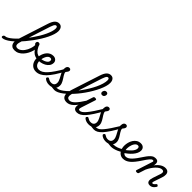

<svg xmlns="http://www.w3.org/2000/svg" viewBox="99 -2739 4362 4362"><g transform="rotate(45 2280.0 -557.5)"><path d="M-159 17Q-178 17 -184 5.5Q-190 -6 -186 -20.5Q-182 -35 -170 -46.5Q-158 -58 -141 -58Q-111 -58 -70.5 -81Q-30 -104 18 -144.5Q66 -185 117.5 -239.5Q169 -294 220.5 -358Q272 -422 320.5 -491Q369 -560 410.5 -630Q452 -700 483 -766Q514 -832 532 -891Q550 -950 550 -995Q550 -1011 562.5 -1019Q575 -1027 592.5 -1027Q610 -1027 623 -1019Q636 -1011 636 -995Q636 -947 616.5 -884.5Q597 -822 562.5 -750.5Q528 -679 481.5 -604Q435 -529 380.5 -454Q326 -379 267.5 -309.5Q209 -240 150 -180.5Q91 -121 34.5 -76.5Q-22 -32 -71.5 -7.5Q-121 17 -159 17ZM236 19Q182 19 150.5 -2Q119 -23 106 -57.5Q93 -92 96 -134.5Q99 -177 113 -221L348 -948Q380 -1046 423 -1090Q466 -1134 526 -1134Q561 -1134 585 -1117Q609 -1100 622.5 -1069Q636 -1038 636 -995Q636 -976 623 -967Q610 -958 592.5 -958Q575 -958 562.5 -967Q550 -976 550 -995Q550 -1013 546 -1025.5Q542 -1038 534 -1044.5Q526 -1051 513 -1051Q499 -1051 486 -1040.5Q473 -1030 459.5 -1004.5Q446 -979 431 -933L205 -233Q196 -205 188.5 -175Q181 -145 182.5 -119Q184 -93 199.5 -77Q215 -61 251 -61Q278 -61 304 -73.5Q330 -86 354.5 -107.5Q379 -129 399.5 -157Q420 -185 436.5 -217Q453 -249 463 -282Q468 -297 473 -316.5Q478 -336 481.5 -357Q485 -378 485 -396Q469 -409 462 -421Q455 -433 455 -450Q455 -471 467.5 -484.5Q480 -498 502 -498Q519 -498 530 -490.5Q541 -483 548 -469.5Q555 -456 558 -437Q561 -418 561 -394Q561 -343 546 -286.5Q531 -230 502.5 -176Q474 -122 434 -77.5Q394 -33 344 -7Q294 19 236 19Z M736 -202Q679 -209 635 -236.5Q591 -264 555.5 -315Q520 -366 488 -442Q480 -461 491.5 -473Q503 -485 519.5 -485Q536 -485 544 -466Q569 -408 596 -367Q623 -326 659 -302Q695 -278 745 -272Q756 -270 761 -258.5Q766 -247 765 -233Q764 -219 756.5 -209.5Q749 -200 736 -202Z M733 -271Q764 -265 805.5 -270.5Q847 -276 887.5 -291.5Q928 -307 954.5 -332.5Q981 -358 981 -394Q981 -418 968.5 -428.5Q956 -439 932 -439Q918 -439 911.5 -451Q905 -463 906.5 -479Q908 -495 919 -507Q930 -519 951 -519Q976 -519 997.5 -511.5Q1019 -504 1035.5 -489.5Q1052 -475 1061 -455.5Q1070 -436 1070 -413Q1070 -358 1040 -316Q1010 -274 960 -246.5Q910 -219 850 -207.5Q790 -196 730 -202Z M922 18Q880 18 847.5 5.5Q815 -7 790.5 -29Q766 -51 749.5 -80.5Q733 -110 725.5 -144.5Q718 -179 718 -214Q718 -254 727 -297Q736 -340 754.5 -379.5Q773 -419 801 -450.5Q829 -482 867 -500.5Q905 -519 954 -519Q963 -519 965 -507Q967 -495 963.5 -479Q960 -463 952.5 -451Q945 -439 936 -439Q905 -439 881 -418Q857 -397 840.5 -363Q824 -329 815 -290.5Q806 -252 806 -218Q806 -188 813.5 -159.5Q821 -131 837 -109Q853 -87 878 -74Q903 -61 939 -61Q984 -61 1030 -87.5Q1076 -114 1125 -167.5Q1174 -221 1230 -303.5Q1286 -386 1351 -499Q1357 -510 1371 -506.5Q1385 -503 1395.5 -492.5Q1406 -482 1400 -470Q1333 -342 1272 -249.5Q1211 -157 1153.5 -98Q1096 -39 1038.5 -10.5Q981 18 922 18Z M1513 17Q1494 17 1472.5 13.5Q1451 10 1426 8.5Q1401 7 1368 13L1394 -14Q1425 -28 1452.5 -37.5Q1480 -47 1501 -52.5Q1522 -58 1535 -58Q1544 -58 1546.5 -46.5Q1549 -35 1545.5 -20.5Q1542 -6 1533.5 5.5Q1525 17 1513 17ZM1345 19Q1295 19 1257 3.5Q1219 -12 1201 -31Q1189 -43 1189.5 -54Q1190 -65 1203 -79Q1215 -91 1225 -91Q1235 -91 1249 -81Q1265 -70 1289 -60Q1313 -50 1342 -50Q1395 -50 1421.5 -76.5Q1448 -103 1448 -150Q1448 -175 1439.5 -201Q1431 -227 1417 -254Q1403 -281 1388 -308.5Q1373 -336 1359 -363.5Q1345 -391 1336.5 -418.5Q1328 -446 1328 -472Q1328 -529 1348.5 -556.5Q1369 -584 1404 -584Q1427 -584 1439 -570.5Q1451 -557 1451 -539Q1451 -521 1438.5 -500Q1426 -479 1404 -452Q1404 -430 1413.5 -407.5Q1423 -385 1438 -361.5Q1453 -338 1469.5 -313Q1486 -288 1501 -261.5Q1516 -235 1525.5 -207Q1535 -179 1535 -148Q1535 -70 1483 -25.5Q1431 19 1345 19Z M1512 17Q1493 17 1487.5 5.5Q1482 -6 1486 -20.5Q1490 -35 1503 -46.5Q1516 -58 1535 -58Q1572 -58 1621 -86Q1670 -114 1725.5 -163Q1781 -212 1838 -277Q1895 -342 1950 -417Q2005 -492 2052.5 -570.5Q2100 -649 2136.5 -725.5Q2173 -802 2193.5 -871.5Q2214 -941 2214 -995Q2214 -1014 2226.5 -1023.5Q2239 -1033 2256.5 -1033Q2274 -1033 2287 -1023.5Q2300 -1014 2300 -995Q2300 -944 2281.5 -880Q2263 -816 2230 -744Q2197 -672 2153 -596.5Q2109 -521 2057 -446.5Q2005 -372 1947.5 -303.5Q1890 -235 1831.5 -177Q1773 -119 1716.5 -75Q1660 -31 1608 -7Q1556 17 1512 17Z M1905 17Q1840 17 1804 -15.5Q1768 -48 1764 -110.5Q1760 -173 1790 -265L2012 -948Q2044 -1046 2087 -1090Q2130 -1134 2190 -1134Q2225 -1134 2249 -1117Q2273 -1100 2286.5 -1069Q2300 -1038 2300 -995Q2300 -976 2287 -967Q2274 -958 2256.5 -958Q2239 -958 2226.5 -967Q2214 -976 2214 -995Q2214 -1013 2210 -1025.5Q2206 -1038 2198 -1044.5Q2190 -1051 2177 -1051Q2163 -1051 2150 -1040.5Q2137 -1030 2124 -1004.5Q2111 -979 2095 -933L1870 -239Q1849 -175 1848.5 -135Q1848 -95 1868 -76.5Q1888 -58 1927 -58Q1941 -58 1947.5 -46.5Q1954 -35 1951.5 -20.5Q1949 -6 1937.5 5.5Q1926 17 1905 17Z M1906 17Q1892 17 1885.5 5.5Q1879 -6 1881.5 -20.5Q1884 -35 1895.5 -46.5Q1907 -58 1928 -58Q1956 -58 1986.5 -75Q2017 -92 2051.5 -127Q2086 -162 2126.5 -217.5Q2167 -273 2216 -350Q2225 -363 2237.5 -361.5Q2250 -360 2257.5 -350.5Q2265 -341 2259 -328Q2206 -233 2160.5 -167Q2115 -101 2073 -60.5Q2031 -20 1990 -1.5Q1949 17 1906 17Z M2234 17Q2194 17 2170.5 3Q2147 -11 2138 -35Q2129 -59 2130.5 -89Q2132 -119 2143 -151L2252 -483Q2258 -503 2267.5 -509Q2277 -515 2297 -515Q2328 -515 2336.5 -505.5Q2345 -496 2338 -476L2230 -145Q2213 -95 2219.5 -76.5Q2226 -58 2255 -58Q2269 -58 2275.5 -46.5Q2282 -35 2280 -20.5Q2278 -6 2266.5 5.5Q2255 17 2234 17ZM2359 -669Q2339 -669 2324.5 -682Q2310 -695 2310 -720Q2310 -747 2328 -771Q2346 -795 2383 -795Q2403 -795 2417.5 -782.5Q2432 -770 2432 -744Q2432 -717 2414.5 -693Q2397 -669 2359 -669Z M2232 17Q2213 17 2207 5.5Q2201 -6 2205 -20.5Q2209 -35 2221.5 -46.5Q2234 -58 2253 -58Q2282 -58 2315.5 -80.5Q2349 -103 2392 -154Q2435 -205 2492 -289.5Q2549 -374 2624 -497Q2632 -510 2646.5 -507.5Q2661 -505 2671 -494.5Q2681 -484 2673 -471Q2597 -334 2536.5 -240.5Q2476 -147 2425 -90.5Q2374 -34 2327.5 -8.5Q2281 17 2232 17Z M2782 17Q2763 17 2741.5 13.5Q2720 10 2695 8.5Q2670 7 2637 13L2663 -14Q2694 -28 2721.5 -37.5Q2749 -47 2770 -52.5Q2791 -58 2804 -58Q2813 -58 2815.5 -46.5Q2818 -35 2814.5 -20.5Q2811 -6 2802.5 5.5Q2794 17 2782 17ZM2614 19Q2564 19 2526 3.5Q2488 -12 2470 -31Q2458 -43 2458.5 -54Q2459 -65 2472 -79Q2484 -91 2494 -91Q2504 -91 2518 -81Q2534 -70 2558 -60Q2582 -50 2611 -50Q2664 -50 2690.5 -76.5Q2717 -103 2717 -150Q2717 -175 2708.5 -201Q2700 -227 2686 -254Q2672 -281 2657 -308.5Q2642 -336 2628 -363.5Q2614 -391 2605.5 -418.5Q2597 -446 2597 -472Q2597 -529 2617.5 -556.5Q2638 -584 2673 -584Q2696 -584 2708 -570.5Q2720 -557 2720 -539Q2720 -521 2707.5 -500Q2695 -479 2673 -452Q2673 -430 2682.5 -407.5Q2692 -385 2707 -361.5Q2722 -338 2738.5 -313Q2755 -288 2770 -261.5Q2785 -235 2794.5 -207Q2804 -179 2804 -148Q2804 -70 2752 -25.5Q2700 19 2614 19Z M2782 17Q2763 17 2757 5.5Q2751 -6 2755 -20.5Q2759 -35 2771.5 -46.5Q2784 -58 2803 -58Q2832 -58 2865.5 -80.5Q2899 -103 2942 -154Q2985 -205 3042 -289.5Q3099 -374 3174 -497Q3182 -510 3196.5 -507.5Q3211 -505 3221 -494.5Q3231 -484 3223 -471Q3147 -334 3086.5 -240.5Q3026 -147 2975 -90.5Q2924 -34 2877.5 -8.5Q2831 17 2782 17Z M3332 17Q3313 17 3291.5 13.5Q3270 10 3245 8.5Q3220 7 3187 13L3213 -14Q3244 -28 3271.5 -37.5Q3299 -47 3320 -52.5Q3341 -58 3354 -58Q3363 -58 3365.5 -46.5Q3368 -35 3364.5 -20.5Q3361 -6 3352.5 5.5Q3344 17 3332 17ZM3164 19Q3114 19 3076 3.5Q3038 -12 3020 -31Q3008 -43 3008.5 -54Q3009 -65 3022 -79Q3034 -91 3044 -91Q3054 -91 3068 -81Q3084 -70 3108 -60Q3132 -50 3161 -50Q3214 -50 3240.5 -76.5Q3267 -103 3267 -150Q3267 -175 3258.5 -201Q3250 -227 3236 -254Q3222 -281 3207 -308.5Q3192 -336 3178 -363.5Q3164 -391 3155.5 -418.5Q3147 -446 3147 -472Q3147 -529 3167.5 -556.5Q3188 -584 3223 -584Q3246 -584 3258 -570.5Q3270 -557 3270 -539Q3270 -521 3257.5 -500Q3245 -479 3223 -452Q3223 -430 3232.5 -407.5Q3242 -385 3257 -361.5Q3272 -338 3288.5 -313Q3305 -288 3320 -261.5Q3335 -235 3344.5 -207Q3354 -179 3354 -148Q3354 -70 3302 -25.5Q3250 19 3164 19Z M3331 17Q3312 17 3306 5.5Q3300 -6 3304.5 -20.5Q3309 -35 3321.5 -46.5Q3334 -58 3353 -58Q3398 -58 3453.5 -77.5Q3509 -97 3569 -136Q3580 -143 3590 -138Q3600 -133 3606 -121Q3612 -109 3611 -96.5Q3610 -84 3600 -77Q3547 -43 3498.5 -22.5Q3450 -2 3407.5 7.5Q3365 17 3331 17Z M3568 -128Q3596 -144 3622 -163Q3648 -182 3671 -203Q3705 -231 3733 -262Q3761 -293 3777 -325Q3793 -357 3793 -385Q3793 -411 3781.5 -425Q3770 -439 3746 -439Q3732 -439 3725.5 -451Q3719 -463 3720.5 -479Q3722 -495 3733 -507Q3744 -519 3765 -519Q3802 -519 3828.5 -504.5Q3855 -490 3869 -464.5Q3883 -439 3883 -405Q3883 -361 3861.5 -315.5Q3840 -270 3803 -227Q3766 -184 3719 -146Q3692 -123 3661.5 -102.5Q3631 -82 3599 -64Z M3714 18Q3679 18 3650 5.5Q3621 -7 3598.5 -29Q3576 -51 3561 -80Q3546 -109 3538.5 -143.5Q3531 -178 3531 -214Q3531 -265 3545 -318.5Q3559 -372 3588 -417.5Q3617 -463 3661.5 -491Q3706 -519 3766 -519Q3777 -519 3781.5 -507Q3786 -495 3783 -479Q3780 -463 3770.5 -451Q3761 -439 3746 -439Q3723 -439 3703 -425Q3683 -411 3667.5 -387.5Q3652 -364 3641.5 -335Q3631 -306 3625 -275.5Q3619 -245 3619 -217Q3619 -187 3626 -159Q3633 -131 3646.5 -108.5Q3660 -86 3680.5 -73Q3701 -60 3729 -60Q3765 -60 3799.5 -79.5Q3834 -99 3869 -136Q3904 -173 3942 -225Q3980 -277 4022 -342Q4059 -398 4089 -432.5Q4119 -467 4144 -485.5Q4169 -504 4191 -510.5Q4213 -517 4234 -517Q4247 -517 4252 -505.5Q4257 -494 4254.5 -479.5Q4252 -465 4243 -453.5Q4234 -442 4218 -442Q4205 -442 4189 -430Q4173 -418 4153.5 -395Q4134 -372 4111 -339.5Q4088 -307 4062 -267Q4013 -192 3970 -138Q3927 -84 3886 -49.5Q3845 -15 3803 1.5Q3761 18 3714 18Z M4158 15Q4142 15 4128.5 8Q4115 1 4121 -18L4246 -406Q4252 -423 4247.5 -432.5Q4243 -442 4228 -442Q4214 -442 4208.5 -453.5Q4203 -465 4205 -479.5Q4207 -494 4216.5 -505.5Q4226 -517 4243 -517Q4274 -517 4292.5 -507Q4311 -497 4319.5 -480Q4328 -463 4329.5 -442Q4331 -421 4328 -399L4318 -367Q4345 -404 4373.5 -432Q4402 -460 4431.5 -479.5Q4461 -499 4492 -509Q4523 -519 4554 -519Q4607 -519 4634.5 -494Q4662 -469 4666 -423.5Q4670 -378 4649 -315L4581 -112Q4577 -97 4575.5 -85Q4574 -73 4578.5 -66.5Q4583 -60 4594 -60Q4607 -60 4618.5 -67Q4630 -74 4641 -85.5Q4652 -97 4662 -110Q4669 -119 4678 -122Q4687 -125 4701 -115Q4718 -105 4719.5 -94.5Q4721 -84 4715 -74Q4706 -57 4687 -36Q4668 -15 4641 0.5Q4614 16 4580 16Q4539 16 4519 0Q4499 -16 4493.5 -42Q4488 -68 4493 -98Q4498 -128 4508 -157L4571 -344Q4580 -373 4579.5 -394.5Q4579 -416 4565.5 -428Q4552 -440 4522 -440Q4491 -440 4456.5 -420Q4422 -400 4386.5 -364Q4351 -328 4318 -278.5Q4285 -229 4257 -169L4206 -11Q4202 2 4191.5 8.5Q4181 15 4158 15Z"/></g></svg>

Font: Playwrite CU
Style: Regular
Weight: 400
Designer: Veronika Burian, José Scaglione
Foundry: TypeTogether
Version: Version 1.002